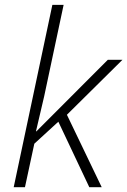

<svg xmlns="http://www.w3.org/2000/svg" viewBox="-20 -780 530 800"><path d="M131.8 -232.9 429.2 -530.8H490.2L258.8 -301.8L403.8 0H352.1L223.1 -272.9L123 -181.2L84 0H37.1L198.2 -759.8H245.1L164.1 -378.9L129.9 -232.9Z"/></svg>

Font: CAA NEO Sans Light
Style: Italic
Weight: 300
Italic angle: -12°
Version: Version 1.10